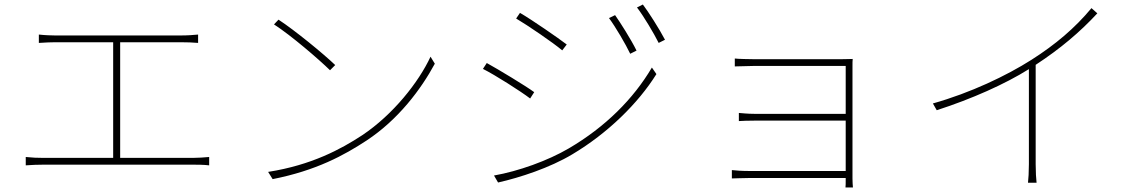

<svg xmlns="http://www.w3.org/2000/svg" viewBox="-20 -792 5040 850"><path d="M94 -97V-60C122 -62 147 -63 172 -63H834C850 -63 881 -63 906 -60V-97C881 -95 859 -93 834 -93H512V-605H779C807 -605 836 -604 857 -602V-639C837 -637 810 -635 779 -635H225C211 -635 178 -636 152 -639V-602C176 -604 213 -605 225 -605H481V-93H172C147 -93 121 -94 94 -97Z M1213 -705 1193 -684C1269 -635 1392 -529 1441 -481L1464 -504C1412 -554 1285 -658 1213 -705ZM1167 -31 1187 1C1380 -37 1504 -105 1603 -170C1744 -263 1844 -397 1905 -510L1886 -541C1834 -429 1721 -285 1583 -193C1490 -132 1359 -61 1167 -31Z M2703 -725 2676 -712C2705 -673 2750 -596 2770 -554L2798 -568C2774 -617 2725 -694 2703 -725ZM2826 -772 2800 -759C2830 -720 2875 -644 2896 -602L2924 -616C2899 -664 2849 -742 2826 -772ZM2282 -735 2265 -710C2316 -680 2429 -603 2469 -569L2489 -595C2454 -622 2334 -705 2282 -735ZM2167 -15 2185 16C2282 -6 2414 -49 2514 -109C2670 -202 2805 -334 2886 -464L2866 -493C2784 -354 2660 -230 2498 -135C2404 -80 2275 -34 2167 -15ZM2135 -513 2118 -487C2172 -460 2285 -388 2327 -356L2345 -384C2310 -410 2186 -485 2135 -513Z M3220 -39V-2C3236 -2 3265 -4 3299 -4H3724V-1C3724 21 3724 30 3723 38H3756C3755 26 3754 14 3754 -2C3754 -93 3754 -466 3754 -497C3754 -514 3754 -523 3755 -531C3744 -531 3730 -530 3708 -530C3628 -530 3344 -530 3314 -530C3298 -530 3245 -531 3233 -533V-498C3245 -498 3298 -500 3314 -500C3343 -500 3696 -500 3724 -500V-288H3320C3290 -288 3264 -291 3251 -292V-256C3267 -257 3290 -258 3321 -258H3724V-35H3298C3265 -35 3236 -37 3220 -39Z M4110 -334 4127 -304C4282 -354 4430 -420 4535 -486V-65C4535 -34 4533 3 4531 17H4569C4567 3 4565 -34 4565 -65V-505C4675 -577 4761 -650 4838 -733L4812 -756C4739 -668 4653 -595 4546 -527C4436 -457 4277 -381 4110 -334Z"/></svg>

Font: Harano Aji Gothic K1 ExtraLight
Style: Regular
Weight: 250
Foundry: Masamichi Hosoda
Version: HaranoAjiGothicK1-ExtraLight version 20230610;ttx 4.39.4